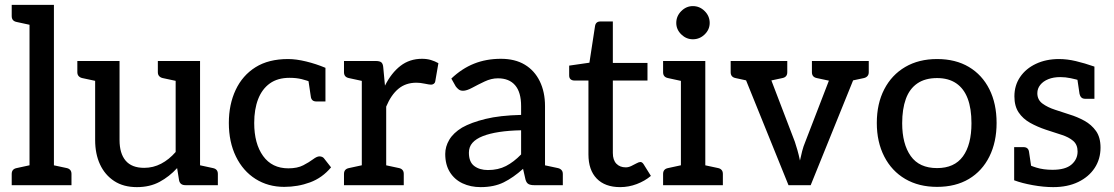

<svg xmlns="http://www.w3.org/2000/svg" viewBox="-20 -759 4566 787"><path d="M101 0V-739H201V0ZM28 0V-46Q28 -56 33 -62Q38 -68 48 -70L117 -85L129 0ZM172 0 184 -85 254 -70Q263 -68 268 -62Q273 -56 273 -46V0ZM129 -739 117 -654 48 -669Q38 -671 33 -677Q28 -683 28 -693V-739Z M541 8Q486 8 448 -17Q410 -42 390 -85Q370 -128 370 -185V-509H470V-185Q470 -130 495 -100.5Q520 -71 571 -71Q608 -71 640.5 -88Q673 -105 700 -136V-509H800V0H740Q718 0 714 -20L706 -70Q674 -35 634 -13.5Q594 8 541 8ZM772 0 784 -85 853 -70Q863 -68 868 -62Q873 -56 873 -46V0ZM399 -509 387 -424 317 -439Q308 -441 302.5 -447Q297 -453 297 -463V-509ZM729 -509 717 -424 647 -439Q638 -441 632.5 -447Q627 -453 627 -463V-509Z M1145 7Q1079 7 1027.5 -25.5Q976 -58 947 -117.5Q918 -177 918 -255Q918 -331 946 -390.5Q974 -450 1027.5 -483.5Q1081 -517 1161 -517Q1194 -517 1235 -507Q1276 -497 1314 -481V-421H1259Q1239 -429 1217 -434.5Q1195 -440 1167 -440Q1118 -440 1086 -417Q1054 -394 1038 -352.5Q1022 -311 1022 -255Q1022 -170 1058.5 -119.5Q1095 -69 1162 -69Q1199 -69 1223 -81.5Q1247 -94 1263 -106Q1279 -118 1289 -118Q1295 -118 1300 -116Q1305 -114 1308 -110L1337 -73Q1301 -30 1251 -11.5Q1201 7 1145 7ZM1243 -437 1314 -421V-343H1278Q1266 -343 1260.5 -348.5Q1255 -354 1254 -363Z M1463 0V-509H1520Q1537 -509 1543.5 -503Q1550 -497 1551 -482L1558 -408Q1584 -460 1621.5 -489Q1659 -518 1710 -518Q1730 -518 1746.5 -513Q1763 -508 1777 -500L1764 -425Q1763 -419 1758 -415.5Q1753 -412 1747 -412Q1740 -412 1721 -416Q1702 -420 1687 -420Q1643 -420 1613 -395Q1583 -370 1563 -322V0ZM1534 0 1546 -85 1616 -70Q1625 -68 1630 -62Q1635 -56 1635 -46V0ZM1390 0V-46Q1390 -56 1395 -62Q1400 -68 1410 -70L1479 -85L1491 0ZM1491 -509 1479 -424 1410 -439Q1400 -441 1395 -447Q1390 -453 1390 -463V-509Z M1950 8Q1909 8 1876 -7.5Q1843 -23 1824 -53.5Q1805 -84 1805 -128Q1805 -158 1821.5 -186Q1838 -214 1874 -236Q1911 -257 1970 -271.5Q2029 -286 2116 -288V-324Q2116 -381 2091.5 -409.5Q2067 -438 2021 -438Q1994 -438 1966.5 -425Q1939 -412 1916 -399.5Q1893 -387 1878 -387Q1867 -387 1860 -392.5Q1853 -398 1848 -405L1830 -437Q1873 -478 1923 -498Q1973 -518 2033 -518Q2091 -518 2131 -494Q2171 -470 2192.5 -426Q2214 -382 2214 -324V0H2169Q2155 0 2146.5 -4.5Q2138 -9 2134 -23L2124 -67Q2084 -31 2044.5 -11.5Q2005 8 1950 8ZM1980 -62Q2022 -62 2054 -78.5Q2086 -95 2116 -126V-225Q2066 -224 2026.5 -218Q1987 -212 1959 -201Q1931 -190 1916.5 -173.5Q1902 -157 1902 -133Q1902 -95 1924 -78.5Q1946 -62 1980 -62ZM2185 0 2197 -85 2267 -70Q2276 -68 2281.5 -62Q2287 -56 2287 -46V0Z M2522 8Q2460 8 2426 -27Q2392 -62 2392 -126V-429H2334Q2325 -429 2319 -434Q2313 -439 2313 -450V-490L2396 -502L2419 -652Q2422 -671 2441 -671H2492V-501H2634V-429H2492V-132Q2492 -103 2506.5 -88Q2521 -73 2545 -73Q2556 -73 2567.5 -78.5Q2579 -84 2589 -89.5Q2599 -95 2605 -95Q2612 -95 2618 -86L2648 -38Q2623 -17 2590 -4.5Q2557 8 2522 8Z M2771 0V-509H2871V0ZM2698 0V-46Q2698 -56 2703 -62Q2708 -68 2718 -70L2787 -85L2799 0ZM2842 0 2854 -85 2924 -70Q2933 -68 2938 -62Q2943 -56 2943 -46V0ZM2799 -509 2787 -424 2718 -439Q2708 -441 2703 -447Q2698 -453 2698 -463V-509ZM2820 -598Q2793 -598 2772.5 -618Q2752 -638 2752 -665Q2752 -693 2772.5 -713.5Q2793 -734 2820 -734Q2848 -734 2868.5 -713.5Q2889 -693 2889 -665Q2889 -638 2868.5 -618Q2848 -598 2820 -598Z M3212 0 3006 -509H3089Q3101 -509 3108.5 -503Q3116 -497 3119 -489L3238 -178Q3243 -163 3248.5 -144Q3254 -125 3259 -101Q3263 -120 3268 -139.5Q3273 -159 3281 -178L3401 -489Q3404 -497 3411.5 -503Q3419 -509 3430 -509H3509L3303 0ZM3077 -482V-509H3151V-482ZM3378 -482V-509H3453V-482ZM3076 -509 3064 -424 2995 -439Q2985 -441 2980 -447Q2975 -453 2975 -463V-509ZM3207 -509V-463Q3207 -453 3202 -447Q3197 -441 3187 -439L3117 -424L3106 -509ZM3409 -509 3398 -424 3328 -439Q3318 -441 3313 -447Q3308 -453 3308 -463V-509ZM3541 -509V-463Q3541 -453 3535.5 -447Q3530 -441 3521 -439L3451 -424L3439 -509Z M3821 -517Q3897 -517 3951.5 -484.5Q4006 -452 4035.5 -393Q4065 -334 4065 -255Q4065 -177 4035.5 -117.5Q4006 -58 3951.5 -25.5Q3897 7 3821 7Q3746 7 3690.5 -25.5Q3635 -58 3604.5 -117.5Q3574 -177 3574 -255Q3574 -334 3604.5 -393Q3635 -452 3690.5 -484.5Q3746 -517 3821 -517ZM3821 -70Q3892 -70 3927 -118Q3962 -166 3962 -254Q3962 -314 3946.5 -355Q3931 -396 3899.5 -417.5Q3868 -439 3821 -439Q3772 -439 3740 -417Q3708 -395 3693 -353.5Q3678 -312 3678 -254Q3678 -169 3713 -119.5Q3748 -70 3821 -70Z M4297 8Q4258 8 4213.5 0Q4169 -8 4137 -20V-97L4186 -90Q4199 -81 4228 -72Q4257 -63 4294 -63Q4347 -63 4372 -84.5Q4397 -106 4397 -138Q4397 -166 4379 -181.5Q4361 -197 4331 -206.5Q4301 -216 4268 -227Q4232 -239 4202.5 -255.5Q4173 -272 4155.5 -298Q4138 -324 4138 -364Q4138 -409 4161.5 -443.5Q4185 -478 4226.5 -497.5Q4268 -517 4321 -517Q4354 -517 4390 -508.5Q4426 -500 4466 -486V-425L4410 -428Q4390 -434 4368.5 -438.5Q4347 -443 4326 -443Q4298 -443 4277 -434.5Q4256 -426 4244 -411Q4232 -396 4232 -377Q4232 -350 4253 -334.5Q4274 -319 4305 -309Q4336 -299 4363 -290Q4396 -280 4425 -264Q4454 -248 4472.5 -222Q4491 -196 4491 -154Q4491 -107 4467 -70.5Q4443 -34 4399.5 -13Q4356 8 4297 8ZM4394 -448 4466 -432V-354H4429Q4418 -354 4412.5 -359.5Q4407 -365 4405 -374ZM4209 -62 4137 -78V-156H4174Q4186 -156 4191.5 -150.5Q4197 -145 4198 -136Z"/></svg>

Font: Aleo Medium
Style: Regular
Weight: 500
Designer: Alessio Laiso
Foundry: Alessio Laiso
Version: Version 2.001;gftools[0.9.29]